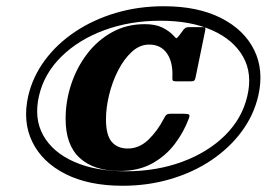

<svg xmlns="http://www.w3.org/2000/svg" viewBox="-20 -683 890 616"><path d="M505.5 -663Q614.5 -663 689 -625.2Q763.5 -587.5 795.5 -522.5Q827.5 -457.5 808.5 -375Q794 -313 755 -260.5Q716 -208 658 -169Q600 -130 527.2 -108.5Q454.5 -87 373.5 -87Q264.5 -87 190 -124.8Q115.5 -162.5 83.8 -227.5Q52 -292.5 70.5 -375Q85 -437 123.8 -489.5Q162.5 -542 220.8 -581Q279 -620 351.5 -641.5Q424 -663 505.5 -663ZM384 -133.5Q482 -133.5 564.2 -163.8Q646.5 -194 701.8 -248.5Q757 -303 773.5 -375Q790.5 -447 759.8 -501.2Q729 -555.5 660.5 -586Q592 -616.5 494.5 -616.5Q397 -616.5 314.8 -586.2Q232.5 -556 177 -501.5Q121.5 -447 105 -375Q88.5 -302.5 119 -248.2Q149.5 -194 218.2 -163.8Q287 -133.5 384 -133.5ZM585.5 -302Q569.5 -259 540.5 -220.8Q511.5 -182.5 468 -158.5Q424.5 -134.5 365 -134.5Q281.5 -134.5 236 -176Q190.5 -217.5 190.5 -301.5Q190.5 -358.5 208.5 -412.8Q226.5 -467 259.8 -510.5Q293 -554 339.8 -579.8Q386.5 -605.5 444 -605.5Q478.5 -605.5 500.5 -594.8Q522.5 -584 536.5 -569Q543 -561.5 545.2 -560.5Q547.5 -559.5 554.5 -568.5L569 -588Q573 -592.5 576.2 -594.2Q579.5 -596 587.5 -596H628.5Q637.5 -596 638.5 -593.8Q639.5 -591.5 638 -583.5L607.5 -435Q606 -427.5 603.5 -424.8Q601 -422 592 -422H546Q537 -422 534.8 -424.5Q532.5 -427 533 -434Q535.5 -483 515.8 -511.5Q496 -540 458.5 -540Q428.5 -540 403.2 -517Q378 -494 359.2 -457.5Q340.5 -421 330.2 -379.2Q320 -337.5 320 -300Q320 -250 338.2 -228.2Q356.5 -206.5 390 -206.5Q426.5 -206.5 455.8 -234.5Q485 -262.5 505.5 -302Q509.5 -310 513.2 -314Q517 -318 527.5 -318H570Q584 -318 586.8 -315Q589.5 -312 585.5 -302Z"/></svg>

Font: Besley* Narrow Heavy
Style: Italic
Weight: 800
Width: 4
Italic angle: -13°
Designer: Owen Earl
Foundry: indestructible type*
Version: Version 3.000; ttfautohint (v1.8.3)